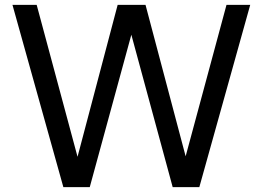

<svg xmlns="http://www.w3.org/2000/svg" viewBox="-20 -765 1074 785"><path d="M906 -745H1003L795 0H686L517 -623L347 0H239L31 -745H130L297 -124L461 -745H575L739 -126Z"/></svg>

Font: Plus Jakarta Display
Style: Regular
Weight: 400
Designer: Gumpita Rahayu
Foundry: Tokotype Studio
Version: Version 1.000;hotconv 1.0.109;makeotfexe 2.5.65596